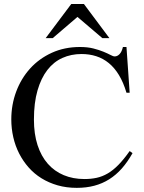

<svg xmlns="http://www.w3.org/2000/svg" viewBox="-20 -909 708 945"><path d="M632.3 -155.3Q607.9 -111.8 579.6 -79.8Q551.3 -47.9 517.6 -26.6Q483.9 -5.4 444.3 5.1Q404.8 15.6 357.9 15.6Q307.1 15.6 263.7 3.2Q220.2 -9.3 184.3 -31.5Q148.4 -53.7 120.8 -85Q93.3 -116.2 74.2 -153.6Q55.2 -190.9 45.4 -233.6Q35.6 -276.4 35.6 -321.3Q35.6 -393.6 59.8 -458.3Q84 -522.9 128.2 -571.8Q172.4 -620.6 234.9 -649.2Q297.4 -677.7 373.5 -677.7Q411.1 -677.7 439.7 -670.4Q468.3 -663.1 489 -654.5Q509.8 -646 523.4 -638.7Q537.1 -631.3 544.4 -631.3Q557.6 -631.3 568.6 -642.8Q579.6 -654.3 585 -677.7H602.5L618.2 -452.6H602.5Q587.4 -503.4 565.4 -539.6Q543.5 -575.7 515.4 -598.6Q487.3 -621.6 453.6 -632.3Q419.9 -643.1 381.3 -643.1Q330.1 -643.1 287.1 -623.8Q244.1 -604.5 213.1 -564.5Q182.1 -524.4 164.6 -463.9Q147 -403.3 147 -320.3Q147 -249.5 164.8 -194.8Q182.6 -140.1 215.3 -103Q248 -65.9 293.7 -46.9Q339.4 -27.8 395.5 -27.8Q428.2 -27.8 456.1 -33.9Q483.9 -40 510.3 -55.4Q536.6 -70.8 562.7 -97.4Q588.9 -124 618.2 -165.5ZM483.9 -721.2 361.3 -825.7 239.3 -721.2H204.6L330.6 -889.2H393.1L518.6 -721.2Z"/></svg>

Font: Doulos SIL APac
Style: Regular
Weight: 400
Designer: Walt Agee, Victor Gaultney, Peter Martin, Debbi Hosken, Becca Hirsbrunner
Foundry: SIL International
Version: Version 5.000